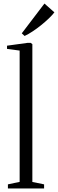

<svg xmlns="http://www.w3.org/2000/svg" viewBox="-20 -1060 326 1080"><path d="M90.5 -37V-775.5L19.5 -785V-803L135.5 -819H152.5L162 -811.5V-36.5L228 -23V0H24.5V-23ZM118 -858 102.5 -872.5 230 -1040 286 -990.5Q274.5 -975.5 254.5 -956.2Q234.5 -937 210.5 -917.8Q186.5 -898.5 162.5 -882.8Q138.5 -867 119 -858Z"/></svg>

Font: Merriweather 120pt Light
Style: Regular
Weight: 300
Version: Version 2.100